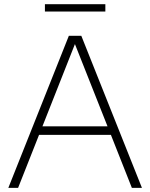

<svg xmlns="http://www.w3.org/2000/svg" viewBox="-20 -914 730 934"><path d="M20.5 0 315 -740H375.5L670.5 0H621.5L519.5 -258H170L68 0ZM186.5 -299.5H503L344.5 -699.5ZM198.5 -858V-893.5H492.5V-858Z"/></svg>

Font: Encode Sans SemiExpanded SemiExpanded ExtraLight
Style: Regular
Weight: 200
Width: 6
Designer: Multiple Designers
Foundry: Impallari Type
Version: Version 3.000; ttfautohint (v1.8.3) -l 8 -r 50 -G 200 -x 14 